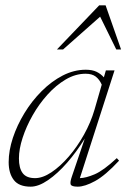

<svg xmlns="http://www.w3.org/2000/svg" viewBox="-20 -690 477 720"><path d="M250 -29.5 298 -170.5Q267.5 -121 231.8 -80Q196 -39 160.2 -14.5Q124.5 10 95 10Q51 10 31.8 -15Q12.5 -40 12.5 -82Q12.5 -125 28.2 -172.8Q44 -220.5 71.8 -266Q99.5 -311.5 136.2 -348.2Q173 -385 215.2 -406.8Q257.5 -428.5 301.5 -428.5Q326 -428.5 342 -420.8Q358 -413 369.5 -400L377 -426H409.5L279.5 -22Q302.5 -22.5 335.2 -36.5Q368 -50.5 418 -97L426.5 -87.5Q375 -32 336.5 -11Q298 10 271.5 10Q248 10 245 1.5Q242 -7 250 -29.5ZM51 -96Q51 -59.5 65 -40.8Q79 -22 111.5 -22Q140 -22 173 -44Q206 -66 237.8 -102.8Q269.5 -139.5 295 -185.2Q320.5 -231 334.5 -279L361.5 -372.5Q353 -392 339 -402.8Q325 -413.5 301 -413.5Q263 -413.5 226.5 -392Q190 -370.5 158.2 -335.2Q126.5 -300 102.5 -257.8Q78.5 -215.5 64.8 -173.2Q51 -131 51 -96ZM193.5 -504.5 352 -670H376L434 -504.5H416L355.5 -627.5L216.5 -504.5Z"/></svg>

Font: Newsreader 16pt ExtraLight
Style: Italic
Weight: 275
Italic angle: -17°
Designer: Hugues Gentile
Foundry: Production Type
Version: Version 1.003; ttfautohint (v1.8.3)